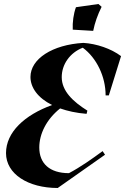

<svg xmlns="http://www.w3.org/2000/svg" viewBox="-20 -924 624 958"><path d="M268 14 504 -152 492 -170C439 -131 381 -90 324 -60C227 -60 176 -109 176 -188C176 -255 211 -328 280 -383C317 -370 361 -360 412 -356L416 -372C344 -417 288 -470 288 -539C288 -603 329 -661 393 -686C462 -635 507 -542 507 -448H523L584 -644C535 -681 462 -706 396 -710C241 -701 132 -630 132 -540C132 -487 169 -435 240 -400C102 -350 10 -264 10 -160C10 -56 120 14 268 14ZM343 -776 445 -770C453 -810 467 -850 487 -890L471 -904L359 -888C347 -856 341 -812 343 -776Z"/></svg>

Font: Mazius Display Extra Italic
Style: Bold
Weight: 700
Italic angle: -17°
Designer: Alberto Casagrande & Collletttivo
Foundry: Collletttivo
Version: Version 2.000;Glyphs 3.2 (3217)